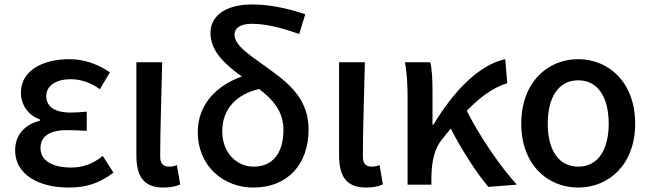

<svg xmlns="http://www.w3.org/2000/svg" viewBox="-20 -830 2923 863"><path d="M288 13C363 13 422 -3 490 -54L442 -129C393 -90 347 -77 300 -77C212 -77 162 -110 162 -164C162 -217 202 -245 281 -245C309 -245 338 -244 370 -242V-328C343 -326 320 -324 298 -324C222 -324 188 -353 188 -398C188 -447 235 -474 297 -474C345 -474 389 -458 429 -429L474 -505C422 -541 358 -564 292 -564C176 -564 74 -516 74 -413C74 -363 103 -313 160 -293V-288C97 -271 48 -230 48 -153C48 -48 151 13 288 13Z M714 13C750 13 771 7 790 -1L775 -88C763 -83 751 -81 741 -81C715 -81 700 -93 700 -126C700 -246 706 -407 709 -550H593V-133C593 -41 623 13 714 13Z M1120 -81C1046 -81 979 -141 979 -240C979 -340 1042 -406 1145 -430C1206 -383 1254 -330 1254 -247C1254 -143 1207 -81 1120 -81ZM1352 -766C1266 -795 1185 -810 1113 -810C984 -810 926 -751 926 -683C926 -598 994 -539 1067 -486C958 -448 869 -364 869 -237C869 -80 988 13 1118 13C1274 13 1367 -92 1367 -248C1367 -375 1292 -446 1196 -515C1109 -579 1034 -622 1034 -675C1034 -701 1057 -723 1112 -723C1167 -723 1236 -709 1325 -677Z M1625 13C1661 13 1682 7 1701 -1L1686 -88C1674 -83 1662 -81 1652 -81C1626 -81 1611 -93 1611 -126C1611 -246 1617 -407 1620 -550H1504V-133C1504 -41 1534 13 1625 13Z M2303 0C2223 -88 2133 -223 2078 -332C2143 -399 2201 -438 2260 -456L2251 -564C2129 -538 2014 -413 1928 -269H1924V-419C1924 -469 1922 -519 1914 -550H1800C1810 -498 1812 -438 1812 -394V0H1919V-30C1920 -105 1932 -162 1968 -205C1981 -222 1994 -237 2006 -252C2057 -153 2122 -53 2175 10Z M2579 13C2717 13 2835 -91 2835 -274C2835 -459 2717 -564 2579 -564C2440 -564 2323 -459 2323 -274C2323 -91 2440 13 2579 13ZM2579 -81C2490 -81 2442 -157 2442 -274C2442 -392 2490 -469 2579 -469C2668 -469 2716 -392 2716 -274C2716 -157 2668 -81 2579 -81Z"/></svg>

Font: Noto Sans CJK KR Medium
Style: Regular
Weight: 500
Designer: Ryoko NISHIZUKA (kana & ideographs); Paul D. Hunt (Latin, Greek & Cyrillic); Wenlong ZHANG (bopomofo); Sandoll Communica
Foundry: Adobe Systems Incorporated
Version: Version 1.004;PS 1.004;hotconv 1.0.82;makeotf.lib2.5.63406